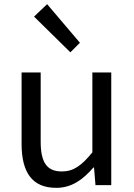

<svg xmlns="http://www.w3.org/2000/svg" viewBox="-20 -892 647 925"><path d="M251 13C325 13 379 -26 430 -85H433L440 0H516V-543H425V-158C373 -94 334 -66 278 -66C206 -66 176 -109 176 -210V-543H84V-199C84 -60 136 13 251 13ZM319 -640 365 -686 207 -872 144 -812Z"/></svg>

Font: Source Han Sans KR
Style: Regular
Weight: 400
Designer: Ryoko NISHIZUKA 西塚涼子 (kana, bopomofo & ideographs); Paul D. Hunt (Latin, Greek & Cyrillic); Sandoll Communications 산돌커뮤니
Foundry: Adobe
Version: Version 2.004;hotconv 1.0.118;makeotfexe 2.5.65603